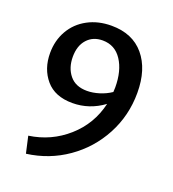

<svg xmlns="http://www.w3.org/2000/svg" viewBox="-125 -761 778 865"><g transform="rotate(20 264.0 -328.0)"><path d="M475 -420Q475 -311 425.5 -218Q376 -125 290 -65Q204 -5 97 9L79 -71Q184 -86 262 -155Q340 -224 364 -327Q296 -277 215 -277Q131 -277 87.5 -328Q44 -379 44 -455Q44 -515 71.5 -563Q99 -611 149 -638Q199 -665 263 -665Q364 -665 419.5 -599Q475 -533 475 -420ZM372 -387Q373 -394 373 -409Q373 -489 340 -539Q307 -589 248 -589Q202 -589 174 -558Q146 -527 146 -474Q146 -421 174.5 -386Q203 -351 258 -351Q286 -351 316.5 -360.5Q347 -370 372 -387Z"/></g></svg>

Font: Ysabeau Infant Semibold
Style: Regular
Weight: 600
Designer: Christian Thalmann (Catharsis Fonts)
Version: Version 0.003